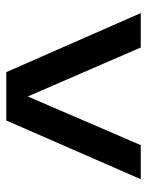

<svg xmlns="http://www.w3.org/2000/svg" viewBox="53 -782 477 624"><g transform="rotate(-90 292.0 -469.5)"><path d="M450.2 -251 291 -618.2 132.8 -251H22L212.9 -688H370.1L562 -251Z"/></g></svg>

Font: Liberation Sans
Style: Bold
Weight: 700
Designer: Steve Matteson
Foundry: Ascender Corporation
Version: Version 2.1.5